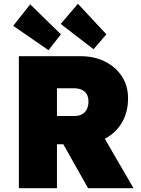

<svg xmlns="http://www.w3.org/2000/svg" viewBox="-20 -998 747 1018"><path d="M80 0V-700H408Q481 -700 538 -671Q595 -642 627 -592Q659 -542 659 -477Q659 -404 627 -349Q595 -294 538 -263.5Q481 -233 408 -233H282V0ZM447 0 269 -316 490 -341 688 0ZM282 -383H374Q399 -383 415.5 -392.5Q432 -402 440.5 -419Q449 -436 449 -460Q449 -482 440.5 -497.5Q432 -513 414.5 -521.5Q397 -530 370 -530H282ZM476 -737 302 -871 393 -978 544 -816ZM237 -732 50 -861 140 -975 303 -816Z"/></svg>

Font: Lexend Deca Black
Style: Regular
Weight: 900
Designer: Bonnie Shaver-Troup, Thomas Jockin
Foundry: Lexend
Version: Version 1.007